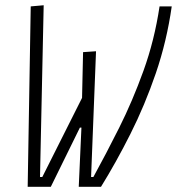

<svg xmlns="http://www.w3.org/2000/svg" viewBox="-20 -718 680 738"><path d="M282.7 0 293 -227.5H287.1L175.3 0H86.4L98.1 -693.4L147.9 -697.8L133.8 -37.6H142.6L295.4 -341.8L299.3 -517.6L349.1 -521L330.1 -37.6H338.9Q386.7 -124.5 438 -226.8Q489.3 -329.1 531.5 -446Q573.7 -563 593.3 -693.4H640.1Q621.1 -559.6 578.9 -436.3Q536.6 -313 481.4 -203.4Q426.3 -93.8 368.2 0Z"/></svg>

Font: CaskaydiaCove NFP ExtraLight
Style: Italic
Weight: 200
Italic angle: -10°
Designer: Aaron Bell
Foundry: Saja Typeworks
Version: Version 2111.001; VTT 6.35;Nerd Fonts 3.1.1